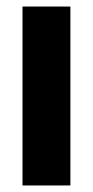

<svg xmlns="http://www.w3.org/2000/svg" viewBox="-20 -567 284 587"><path d="M48.8 0V-547H195.2V0Z"/></svg>

Font: Encode Sans Condensed Thin
Style: Regular
Weight: 100
Width: 3
Designer: Multiple Designers
Foundry: Impallari Type
Version: Version 3.002